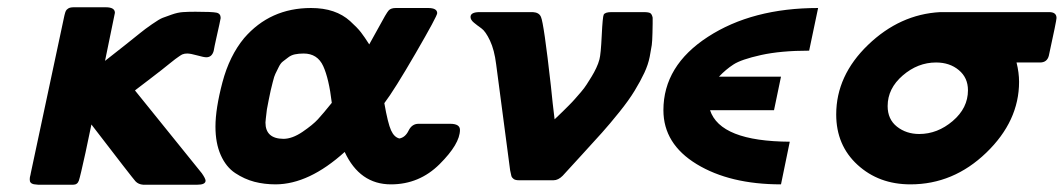

<svg xmlns="http://www.w3.org/2000/svg" viewBox="-20 -491 2898 523"><path d="M64 -20 154.8 -445.8Q154.8 -446.8 155.8 -450.2Q157.7 -458 159.4 -461.4Q161.1 -464.8 166 -468Q170.9 -471.2 181.2 -471.2H268.1Q293 -471.2 293 -456.1Q293 -455.1 266.1 -325.2Q289.1 -343.3 320.1 -367.7Q351.1 -392.1 362.5 -401.6Q374 -411.1 394 -425Q414.1 -439 423.1 -442.4Q432.1 -445.8 448 -451.4Q463.9 -457 478 -458Q492.2 -459 512.2 -459Q558.1 -459 569.6 -456.5Q581.1 -454.1 581.1 -441.9Q581.1 -439.9 577.6 -424.6Q574.2 -409.2 569.1 -386.5Q564 -363.8 562 -352.1Q557.1 -335 542 -335Q535.2 -335 517.1 -340.1Q499 -345.2 490.2 -345.2Q486.3 -345.2 483.2 -344.7Q480 -344.2 477.1 -343Q474.1 -341.8 468.5 -337.9Q462.9 -334 457.5 -330.1Q452.1 -326.2 441.7 -317.6Q431.2 -309.1 419.7 -300Q408.2 -291 388.7 -276.1Q369.1 -261.2 348.1 -245.1V-244.1L529.8 -19Q539.6 -4.9 540 1Q540 12.2 517.1 12.2H370.1Q356.9 11.2 349.1 2.9Q340.3 -6.8 229 -151.9Q222.2 -121.1 212.9 -75.2Q198.7 -10.3 194.8 1Q190.9 12.2 179.2 12.2Q178.2 12.2 176.8 12.2H84Q83 12.2 79.6 11.7Q76.2 11.2 74.7 11.2Q73.2 11.2 70.6 10.5Q67.9 9.8 66.4 8.8Q64.9 7.8 63.5 6.3Q62 4.9 61.5 2.4Q61 0 61 -2.9Q61 -5.9 61.5 -8.5Q62 -11.2 63 -14.6Q64 -18.1 64 -20Z M566.9 -146Q566.9 -194.8 585.9 -266.8Q605 -338.9 645 -387.2Q715.8 -469.2 827.1 -469.2Q861.3 -469.2 887.7 -460.2Q914.1 -451.2 933.6 -433.6Q953.1 -416 963.1 -403.1Q973.1 -390.1 985.8 -370.1Q995.6 -388.2 1010.7 -415Q1032.7 -456.1 1038.8 -462.6Q1044.9 -469.2 1058.1 -469.2H1146Q1170.9 -469.2 1170.9 -455.1Q1170.9 -447.3 1112.3 -346.2Q1053.7 -245.1 1026.9 -210Q1036.6 -154.8 1045.2 -136Q1053.7 -117.2 1067.9 -113.8Q1084 -116.7 1093 -135.3Q1102.1 -153.8 1120.1 -153.8H1206.1Q1232.9 -153.8 1232.9 -137.2Q1232.9 -99.1 1177.5 -43.9Q1122.1 11.2 1044.9 11.2Q960 11.2 918.9 -77.1Q821.8 10.7 731 11.2Q700.2 11.2 673.1 4.2Q646 -2.9 620.8 -19.5Q595.7 -36.1 581.3 -68.6Q566.9 -101.1 566.9 -146ZM703.1 -157.2Q703.1 -113.3 752 -112.8Q775.9 -112.8 804 -131.8Q832 -150.9 845.9 -166Q859.9 -181.2 883.8 -210.9Q876 -276.9 860.4 -311Q844.7 -345.2 807.1 -345.2Q793.9 -345.2 783.4 -343Q772.9 -340.8 764.9 -334.5Q756.8 -328.1 750.5 -323.5Q744.1 -318.8 738.5 -306.9Q732.9 -294.9 730 -289.6Q727.1 -284.2 722.9 -267.1Q718.8 -250 717.3 -244.4Q715.8 -238.8 711.9 -218.5Q708 -198.2 707 -192.9Q703.1 -161.1 703.1 -157.2Z M1261.7 -444.8Q1261.7 -458 1286.6 -458H1431.6Q1448.7 -457 1453.6 -444.8Q1461.4 -427.7 1480.5 -257.8Q1485.4 -208 1490.7 -166Q1491.7 -167 1501.2 -176Q1510.7 -185.1 1514.6 -189Q1518.6 -192.9 1529.1 -203.4Q1539.6 -213.9 1546.1 -221.4Q1552.7 -229 1562.3 -240Q1571.8 -251 1578.1 -261Q1584.5 -271 1591.6 -282.5Q1598.6 -293.9 1604.2 -305.9Q1609.9 -317.9 1612.8 -329.1Q1616.7 -343.3 1619.1 -394.5Q1621.6 -445.8 1624.5 -451.2Q1628.4 -458 1645.5 -458H1732.9Q1747.1 -458 1751.5 -455.1Q1755.9 -452.1 1757.8 -442.9V-426.8Q1757.8 -422.9 1757.3 -400.9Q1756.8 -378.9 1755.4 -368.4Q1753.9 -357.9 1749.8 -336.4Q1745.6 -314.9 1735.1 -292.5Q1724.6 -270 1708.7 -243.9Q1692.9 -217.8 1666.7 -185.3Q1640.6 -152.8 1619.6 -129.4Q1598.6 -106 1563.7 -67.9Q1528.8 -29.8 1512.7 -12.2Q1500.5 0 1487.8 0H1393.6Q1383.8 0 1379.2 -3.4Q1374.5 -6.8 1373 -11.5Q1371.6 -16.1 1369.6 -26.9L1331.5 -315.9Q1326.7 -355 1314.7 -380.4Q1302.7 -405.8 1291.3 -413.8Q1279.8 -421.9 1270.8 -429.4Q1261.7 -437 1261.7 -444.8Z M1787.1 -190.9Q1787.1 -312 1908.2 -390.6Q2029.3 -469.2 2208.5 -469.2L2184.1 -353Q2106.9 -353 2053 -341.1Q1999 -329.1 1978 -315.4Q1957 -301.8 1938.5 -282.2H2107.4L2088.4 -190.9H1914.1Q1941.9 -106 2131.3 -105L2107.4 11.2Q1968.3 11.2 1877.7 -43.9Q1787.1 -99.1 1787.1 -190.9Z M2257.8 -179.2Q2257.8 -285.2 2344.5 -368.7Q2431.2 -452.1 2541 -458H2837.9Q2857.9 -458 2857.9 -441.9Q2857.9 -435.1 2836.9 -338.9Q2832 -320.8 2813 -320.8H2749Q2755.9 -293 2755.9 -268.1Q2755.9 -161.1 2666.5 -75Q2577.1 11.2 2460 11.2Q2374 11.2 2315.9 -42Q2257.8 -95.2 2257.8 -179.2ZM2397.9 -202.1Q2397.9 -166 2423.3 -146Q2448.7 -126 2483.9 -126Q2533.7 -126 2575.2 -161.4Q2616.7 -196.8 2616.7 -245.1Q2616.7 -279.3 2591.8 -300Q2566.9 -320.8 2529.8 -320.8Q2480 -320.8 2439 -285.4Q2397.9 -250 2397.9 -202.1Z"/></svg>

Font: CMU Sans Serif
Style: BoldOblique
Weight: 700
Italic angle: -12°
Version: Version 0.7.0